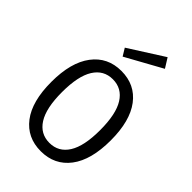

<svg xmlns="http://www.w3.org/2000/svg" viewBox="-271 -1033 1155 1155"><g transform="rotate(45 307.0 -455.0)"><path d="M223.1 -783.2 445.8 -924.8 483.9 -863.8 252 -735.8ZM558.1 -329.1Q558.1 -162.6 490.7 -73.7Q423.3 15.1 306.2 15.1Q189.9 15.1 123 -72.3Q56.2 -159.7 56.2 -325.2Q56.2 -490.7 123.8 -580.3Q191.4 -669.9 308.1 -669.9Q424.8 -669.9 491.5 -581.8Q558.1 -493.7 558.1 -329.1ZM307.1 -57.1Q384.8 -57.1 427 -124.3Q469.2 -191.4 469.2 -327.1Q469.2 -463.9 426.8 -531Q384.3 -598.1 307.1 -598.1Q229.5 -598.1 187.3 -530.8Q145 -463.4 145 -327.1Q145 -190.9 187.5 -124Q230 -57.1 307.1 -57.1Z"/></g></svg>

Font: IntelOne Mono
Style: Regular
Weight: 400
Designer: Fred Shallcrass
Foundry: Frere-Jones Type LLC
Version: Version 1.200;hotconv 1.1.0;makeotfexe 2.6.0;FJTRelease1.2